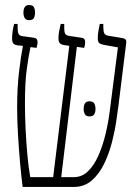

<svg xmlns="http://www.w3.org/2000/svg" viewBox="-20 -742 549 762"><path d="M70 0Q65 -37 60 -92Q55 -147 51.5 -206Q48 -265 48 -315Q48 -393 55.5 -456.5Q63 -520 71 -560L50 -562Q37 -564 32.5 -570Q28 -576 28 -589Q28 -603 30 -617Q32 -631 36 -647H50V-632Q50 -613 54.5 -606Q59 -599 73 -598L116 -592Q129 -590 129 -575Q129 -568 127.5 -562Q126 -556 125 -552L101 -555Q94 -523 86.5 -470Q79 -417 79 -331Q79 -284 81.5 -231.5Q84 -179 88.5 -129Q93 -79 100 -39H191L255 -560L235 -563Q222 -565 217 -571Q212 -577 212 -590Q212 -603 214.5 -617Q217 -631 221 -647H235V-632Q235 -614 239 -607.5Q243 -601 257 -599L305 -592Q318 -590 318 -575Q318 -563 314 -552L285 -556L223 -39H273Q305 -39 329 -62Q353 -85 370.5 -124.5Q388 -164 399.5 -212.5Q411 -261 417 -312L448 -554L392 -564Q378 -567 373 -572Q368 -577 368 -591Q368 -605 371 -621.5Q374 -638 376 -647H390V-637Q390 -619 393.5 -610.5Q397 -602 411 -600L465 -591Q473 -590 477.5 -586Q482 -582 481 -572L450 -322Q447 -301 441.5 -262Q436 -223 424.5 -178Q413 -133 393.5 -92.5Q374 -52 344.5 -26Q315 0 272 0ZM312 -310Q312 -323 317 -331.5Q322 -340 335 -340Q349 -340 354 -331.5Q359 -323 359 -310Q359 -297 354 -288.5Q349 -280 335 -280Q322 -280 317 -288.5Q312 -297 312 -310ZM96 -662Q83 -662 78 -670.5Q73 -679 73 -692Q73 -705 78 -713.5Q83 -722 96 -722Q110 -722 114.5 -713.5Q119 -705 119 -692Q119 -679 114.5 -670.5Q110 -662 96 -662Z"/></svg>

Font: Noto Serif Hebrew ExtraCondensed ExtraLight
Style: Regular
Weight: 200
Width: 2
Designer: Monotype Design Team
Foundry: Monotype Imaging Inc.
Version: Version 2.004; ttfautohint (v1.8.4.7-5d5b)